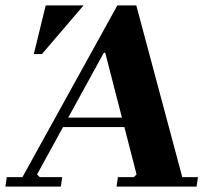

<svg xmlns="http://www.w3.org/2000/svg" viewBox="-64 -690 776 710"><path d="M161 0H-44L-39 -35H19L370 -670H440L610 -35H668L663 0H367L372 -35H431L441 -45L325.1 -495H320L73 -45L83 -35H166ZM161 -255H487L482 -220H156ZM245 -670 91 -490H61L105 -670Z"/></svg>

Font: Brygada 1918
Style: Italic
Weight: 400
Italic angle: -8°
Designer: Mateusz Machalski | Borys Kosmynka | Przemek Hoffer
Foundry: NIEPODLEGLA 2018
Version: Version 3.006